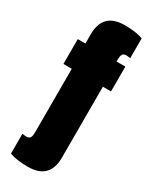

<svg xmlns="http://www.w3.org/2000/svg" viewBox="-209 -834 721 906"><g transform="rotate(30 151.5 -381.0)"><path d="M119.6 22.9Q58.1 22.9 20 8.8V-99.1Q35.6 -96.7 41 -96.7Q57.6 -96.7 63 -106Q68.4 -115.2 68.4 -136.2V-481.4H22.9V-616.7H64.5V-666.5Q64.5 -784.7 182.6 -784.7Q244.1 -784.7 282.2 -770.5V-662.6Q266.6 -665 261.2 -665Q244.6 -665 239.5 -655.8Q234.4 -646.5 234.4 -625.5V-616.7H282.2V-481.4H237.8V-95.2Q237.8 22.9 119.6 22.9Z"/></g></svg>

Font: Anton
Style: Regular
Weight: 400
Designer: Vernon Adams, Tural Alisoy
Foundry: Vernon Adams
Version: Version 2.300